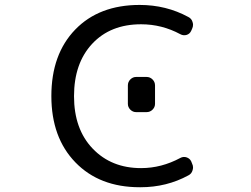

<svg xmlns="http://www.w3.org/2000/svg" viewBox="-20 -785 1040 794"><path d="M563.5 -684.6Q436.5 -684.6 361.3 -604Q286.1 -523.4 286.1 -387.2Q286.1 -251 363.3 -170.4Q440.4 -89.8 563.5 -89.8Q647.5 -89.8 725.6 -131.8Q738.3 -138.7 751.5 -134.3Q764.6 -129.9 770.5 -118.2L774.4 -108.4Q778.3 -100.6 778.3 -92.8Q778.3 -86.9 776.4 -81.1Q772.5 -66.4 758.8 -59.6Q668.9 -10.7 561.5 -10.7Q559.6 -10.7 557.6 -10.7Q391.6 -10.7 292 -113.3Q192.4 -215.8 192.4 -387.7Q192.4 -560.5 291 -662.6Q389.6 -764.6 557.6 -764.6Q667 -764.6 758.8 -714.8Q772.5 -708 776.4 -693.4Q778.3 -687.5 778.3 -682.6Q778.3 -673.8 774.4 -666L770.5 -657.2Q764.6 -644.5 751.5 -640.6Q738.3 -636.7 725.6 -643.6Q649.4 -684.6 563.5 -684.6ZM543 -321.3Q529.3 -321.3 519 -331.5Q508.8 -341.8 508.8 -355.5V-431.6Q508.8 -446.3 519 -456.5Q529.3 -466.8 543 -466.8H585.9Q600.6 -466.8 610.8 -456.5Q621.1 -446.3 621.1 -431.6V-355.5Q621.1 -341.8 610.8 -331.5Q600.6 -321.3 585.9 -321.3Z"/></svg>

Font: Rounded-L Mgen+ 2m regular
Style: Regular
Weight: 400
Designer: [Source Han Sans]
Ryoko NISHIZUKA  (kana & ideographs); Paul D. Hunt (Latin, Greek & Cyrillic); Wenlong ZHANG  (bopomofo
Version: Version 1.059.20150602